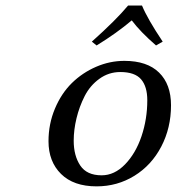

<svg xmlns="http://www.w3.org/2000/svg" viewBox="-20 -658 633 688"><path d="M488.8 -638.2Q508.3 -590.8 563 -508.8L539.1 -495.1Q482.4 -544.4 452.1 -585Q397.9 -539.1 326.2 -495.1L309.1 -508.8Q395.5 -585.9 439 -638.2ZM425.8 -439.9Q507.3 -439.9 550 -397.9Q592.8 -356 592.8 -280.8Q592.8 -199.7 557.9 -132.8Q522.9 -65.9 461.7 -28.1Q400.4 9.8 326.2 9.8Q243.7 9.8 198.7 -34.7Q153.8 -79.1 153.8 -151.9Q153.8 -213.9 176.8 -268.6Q199.7 -323.2 237.5 -360.4Q275.4 -397.5 324.5 -418.7Q373.5 -439.9 425.8 -439.9ZM411.1 -399.9Q369.6 -399.9 336.2 -375.7Q302.7 -351.6 283.4 -313.7Q264.2 -275.9 254.2 -234.4Q244.1 -192.9 244.1 -153.8Q244.1 -100.1 267.6 -64.9Q291 -29.8 344.2 -29.8Q390.1 -29.8 428.2 -69.1Q466.3 -108.4 487.1 -169.9Q507.8 -231.4 507.8 -298.8Q507.8 -348.1 485.4 -374Q462.9 -399.9 411.1 -399.9Z"/></svg>

Font: Linear Smooth
Style: Italic
Weight: 400
Designer: Philipp H. Poll, Flanker
Foundry: Philipp H. Poll, reworked by Flanker
Version: Version 1.061 | FøM Fix